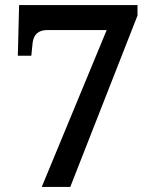

<svg xmlns="http://www.w3.org/2000/svg" viewBox="-20 -734 599 754"><path d="M144 0H256L520 -673V-714H55L50 -515H103L108 -565C112 -598 130 -616 166 -616H399Z"/></svg>

Font: Noto Serif Yezidi SemiBold
Style: Regular
Weight: 600
Designer: Dalton Maag Ltd
Foundry: Dalton Maag Ltd
Version: Version 1.001